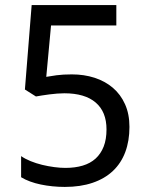

<svg xmlns="http://www.w3.org/2000/svg" viewBox="-20 -734 591 764"><path d="M266.1 -438Q314.5 -438 356.2 -424.6Q397.9 -411.1 429 -384.8Q460 -358.4 477.5 -319.3Q495.1 -280.3 495.1 -229Q495.1 -173.3 478.5 -128.9Q461.9 -84.5 429.2 -53.7Q396.5 -22.9 348.4 -6.6Q300.3 9.8 237.8 9.8Q212.9 9.8 188.7 7.3Q164.6 4.9 142.3 0.2Q120.1 -4.4 100.1 -11.7Q80.1 -19 64 -28.8V-112.8Q80.1 -101.6 101.8 -92.8Q123.5 -84 147.5 -78.1Q171.4 -72.3 195.6 -69.1Q219.7 -65.9 240.2 -65.9Q278.8 -65.9 309.1 -75Q339.4 -84 360.4 -103Q381.3 -122.1 392.6 -150.9Q403.8 -179.7 403.8 -219.2Q403.8 -289.1 360.8 -325.9Q317.9 -362.8 235.8 -362.8Q222.7 -362.8 207.3 -361.6Q191.9 -360.4 176.5 -358.4Q161.1 -356.4 147.2 -354.2Q133.3 -352.1 123 -350.1L79.1 -377.9L106 -713.9H442.9V-632.8H183.1L164.1 -428.2Q179.7 -431.2 205.3 -434.6Q231 -438 266.1 -438Z"/></svg>

Font: Khmer
Style: Regular
Weight: 400
Foundry: Danh Hong
Version: Version 2.00 February 8, 2013